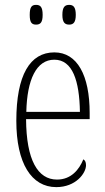

<svg xmlns="http://www.w3.org/2000/svg" viewBox="-20 -758 430 788"><path d="M264 -657C281 -657 291 -666 291 -697C291 -729 281 -738 264 -738C246 -738 236 -729 236 -697C236 -666 246 -657 264 -657ZM128 -657C146 -657 155 -666 155 -697C155 -729 146 -738 128 -738C110 -738 102 -729 102 -697C102 -666 110 -657 128 -657ZM211 10C291 10 333 -47 333 -80C333 -94 328 -101 322 -104C305 -62 272 -21 214 -21C135 -21 88 -101 87 -269H348V-294C348 -449 297 -543 203 -543C103 -543 47 -450 47 -262C47 -88 109 10 211 10ZM308 -299H88C91 -431 129 -513 203 -513C278 -513 306 -426 308 -299Z"/></svg>

Font: Noto Serif Lao ExtraCondensed ExtraLight
Style: Regular
Weight: 200
Width: 2
Designer: Monotype Design Team
Foundry: Monotype Imaging Inc.
Version: Version 2.003